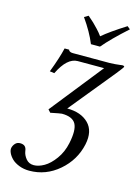

<svg xmlns="http://www.w3.org/2000/svg" viewBox="-130 -715 740 1021"><g transform="rotate(15 240.0 -204.0)"><path d="M278.3 -500Q253.4 -561.5 205.1 -629.9L227.5 -643.1L259.8 -614.3Q271 -603.5 286.6 -586.9Q302.2 -570.3 314.5 -553.2Q357.4 -589.8 441.9 -643.1L458 -629.9Q373 -553.7 328.1 -500ZM149.9 -106.9 378.9 -395H233.9Q175.8 -395 129.9 -300.8L104.5 -304.2Q135.7 -385.7 148.9 -441.9H173.8Q174.3 -437 180.4 -433.1Q186.5 -429.2 197.3 -429.2H400.4Q413.1 -429.2 429.4 -430.7Q445.8 -432.1 457 -433.6L468.3 -435.1Q473.6 -435.1 477.1 -433.6Q480.5 -432.1 480 -429.2Q478.5 -423.8 449.2 -387.2L245.1 -137.2Q321.3 -137.2 362.8 -95.7Q404.3 -54.2 388.2 22Q368.7 112.3 297.4 173.6Q226.1 234.9 134.8 234.9Q104.5 234.9 78.9 224.9Q53.2 214.8 38.6 200.4Q23.9 186 16.6 170.2Q9.3 154.3 11.7 142.1Q15.1 127.4 25.4 116.7Q35.6 106 51.3 106Q68.4 106 77.4 114Q86.4 122.1 88.4 140.1Q91.8 161.6 107.7 180.9Q123.5 200.2 150.4 200.2Q176.8 200.2 207 182.9Q237.3 165.5 265.1 127.2Q293 88.9 303.7 38.1Q319.8 -37.6 301.8 -70.3Q283.7 -103 225.1 -103Q218.3 -103 163.6 -91.8Z"/></g></svg>

Font: Linux Biolinum G
Style: Italic
Weight: 400
Italic angle: -12°
Designer: Philipp H. Poll
Foundry: Philipp H. Poll
Version: Version 0.5.1